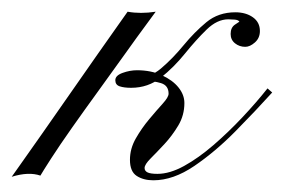

<svg xmlns="http://www.w3.org/2000/svg" viewBox="-125 -308 485 328"><path d="M93 -288Q104 -286 116 -286Q128 -286 141 -288Q139 -285 124.5 -265.5Q110 -246 89 -216.5Q68 -187 44 -154Q20 -121 -1.5 -90.5Q-23 -60 -37.5 -37.5Q-52 -15 -56 -8Q-76 -15 -105 -6Q-105 -6 -90.5 -26.5Q-76 -47 -53.5 -79Q-31 -111 -6 -147Q19 -183 41.5 -215Q64 -247 78.5 -267.5Q93 -288 93 -288ZM294 -228Q284 -228 276.5 -234Q269 -240 269 -250Q269 -261 276.5 -266Q284 -271 284 -271Q282 -274 276 -274.5Q270 -275 265 -275Q246 -275 228 -257.5Q210 -240 191 -216.5Q172 -193 150 -175.5Q128 -158 99 -158Q87 -158 79.5 -160.5Q72 -163 72 -171Q72 -179 84.5 -183.5Q97 -188 109 -188Q133 -188 151.5 -179.5Q170 -171 180 -158.5Q190 -146 190 -132Q190 -111 179.5 -93.5Q169 -76 156 -62Q143 -48 132.5 -37.5Q122 -27 122 -21Q122 -16 127 -13.5Q132 -11 144 -11Q165 -11 189.5 -24.5Q214 -38 239.5 -60Q265 -82 289 -107.5Q313 -133 332 -157L340 -150Q312 -119 277.5 -84Q243 -49 207 -24.5Q171 0 137 0Q120 0 108.5 -7.5Q97 -15 97 -35Q97 -54 107 -71.5Q117 -89 130 -104.5Q143 -120 153 -131Q163 -142 163 -148Q163 -162 150 -166Q137 -170 122.5 -169.5Q108 -169 103 -169Q96 -169 89 -169Q82 -169 82 -171Q82 -174 90.5 -174Q99 -174 103 -174Q130 -174 150 -191Q170 -208 188.5 -230.5Q207 -253 227.5 -270Q248 -287 277 -287Q295 -287 307 -278.5Q319 -270 319 -255Q319 -243 310.5 -235.5Q302 -228 294 -228Z"/></svg>

Font: Kapakana
Style: Regular
Weight: 400
Designer: Kousuke Nagai
Version: Version 1.002